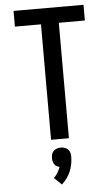

<svg xmlns="http://www.w3.org/2000/svg" viewBox="-64 -777 628 1072"><g transform="rotate(-5 250.0 -240.5)"><path d="M200 0V-647H54V-735H446V-647H300V0ZM239 254 197 214Q210 202 219 187Q228 172 234 155Q225 153 217.5 148.5Q210 144 205 136.5Q200 129 198 120Q196 111 196 103Q196 92 199 81Q202 70 210 62.5Q218 55 228.5 51.5Q239 48 250 48Q261 48 271.5 51.5Q282 55 290 62.5Q298 70 301 81Q304 92 304 103Q304 124 300 145Q296 166 288 185.5Q280 205 267.5 222Q255 239 239 254Z"/></g></svg>

Font: Iosevka Term Curly Semibold
Style: Regular
Weight: 600
Designer: Belleve Invis
Foundry: Belleve Invis
Version: Version 32.3.0